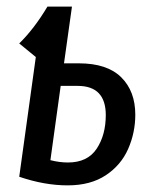

<svg xmlns="http://www.w3.org/2000/svg" viewBox="-20 -547 461 579"><path d="M388 -201Q388 -147 366.5 -98Q345 -49 299 -18.5Q253 12 184 12Q114 12 38 -14L88 -375L38 -416Q83 -460 123 -527H197L173 -356H218Q303 -356 345.5 -314Q388 -272 388 -201ZM299 -200Q299 -288 214 -288H163L132 -64Q159 -57 185 -57Q244 -57 271.5 -98.5Q299 -140 299 -200Z"/></svg>

Font: Fira Sans Extra Condensed
Style: Italic
Weight: 400
Width: 3
Italic angle: -8°
Designer: Carrois Corporate & Edenspiekermann AG
Foundry: Carrois Corporate GbR & Edenspiekermann AG
Version: Version 4.203